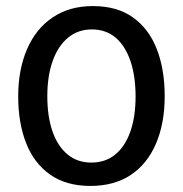

<svg xmlns="http://www.w3.org/2000/svg" viewBox="-20 -601 602 633"><path d="M427 -283Q427 -350 410 -400Q393 -450 361 -477Q329 -504 283 -504Q237 -504 204 -476.5Q171 -449 153.5 -399.5Q136 -350 136 -284Q136 -217 153 -168Q170 -119 202.5 -92Q235 -65 281 -65Q328 -65 360.5 -92Q393 -119 410 -168Q427 -217 427 -283ZM523 -284Q523 -195 494.5 -128Q466 -61 411.5 -24.5Q357 12 278 12Q198 12 145 -25.5Q92 -63 66 -129.5Q40 -196 40 -283Q40 -371 69 -438.5Q98 -506 153.5 -543.5Q209 -581 286 -581Q366 -581 418.5 -543.5Q471 -506 497 -439Q523 -372 523 -284Z"/></svg>

Font: Yaldevi Medium
Style: Regular
Weight: 500
Designer: Sol Matas, Rajitha Manaperi, Kosala Senevirathne
Foundry: Mooniak
Version: Version 1.100